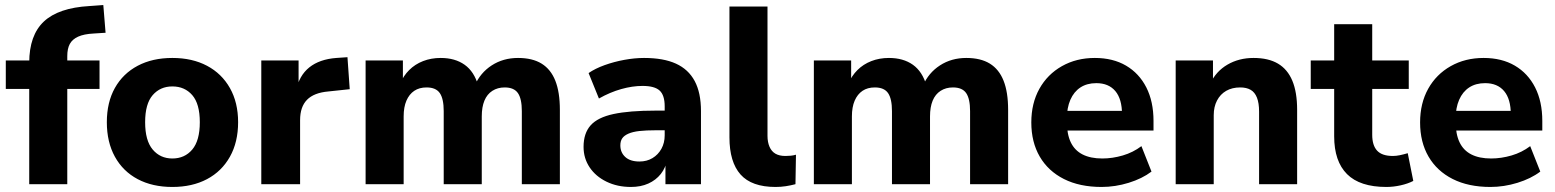

<svg xmlns="http://www.w3.org/2000/svg" viewBox="-20 -731 6171 762"><path d="M96 0V-378H3V-491H140L96 -451V-482Q96 -591 154 -645.5Q212 -700 335 -707L390 -711L399 -601L352 -598Q313 -596 290 -585.5Q267 -575 257 -556.5Q247 -538 247 -508V-474L228 -491H375V-378H247V0Z M664 11Q585 11 526.5 -20Q468 -51 436 -109Q404 -167 404 -246Q404 -325 436 -382Q468 -439 526.5 -470Q585 -501 664 -501Q743 -501 801.5 -470Q860 -439 892.5 -381.5Q925 -324 925 -246Q925 -167 892.5 -109Q860 -51 801.5 -20Q743 11 664 11ZM664 -102Q713 -102 743 -137.5Q773 -173 773 -246Q773 -319 743 -353.5Q713 -388 664 -388Q616 -388 586 -353.5Q556 -319 556 -246Q556 -173 586 -137.5Q616 -102 664 -102Z M1017 0V-491H1165V-371H1155Q1167 -431 1207.5 -463.5Q1248 -496 1315 -501L1359 -504L1368 -377L1283 -368Q1226 -363 1198.5 -335Q1171 -307 1171 -254V0Z M1431 0V-491H1579V-399H1568Q1581 -430 1604 -453Q1627 -476 1659 -488.5Q1691 -501 1729 -501Q1786 -501 1824 -474Q1862 -447 1878 -391H1864Q1886 -442 1931.5 -471.5Q1977 -501 2036 -501Q2093 -501 2129.5 -478.5Q2166 -456 2184 -410.5Q2202 -365 2202 -295V0H2051V-290Q2051 -339 2035.5 -361.5Q2020 -384 1983 -384Q1955 -384 1934 -370.5Q1913 -357 1902.5 -331.5Q1892 -306 1892 -269V0H1741V-290Q1741 -339 1725.5 -361.5Q1710 -384 1673 -384Q1644 -384 1624 -370.5Q1604 -357 1593 -331.5Q1582 -306 1582 -269V0Z M2484 11Q2430 11 2387 -10Q2344 -31 2320 -67Q2296 -103 2296 -148Q2296 -202 2324 -233.5Q2352 -265 2415 -278.5Q2478 -292 2582 -292H2635V-214H2583Q2544 -214 2517.5 -211Q2491 -208 2474 -200.5Q2457 -193 2449.5 -182Q2442 -171 2442 -154Q2442 -126 2461.5 -108Q2481 -90 2518 -90Q2547 -90 2569.5 -103.5Q2592 -117 2605 -140.5Q2618 -164 2618 -194V-309Q2618 -353 2598 -371.5Q2578 -390 2530 -390Q2490 -390 2445.5 -377.5Q2401 -365 2357 -340L2316 -441Q2342 -459 2379.5 -472.5Q2417 -486 2458 -493.5Q2499 -501 2536 -501Q2613 -501 2662.5 -478.5Q2712 -456 2737 -409.5Q2762 -363 2762 -290V0H2621V-99H2628Q2622 -65 2602.5 -40.5Q2583 -16 2553 -2.5Q2523 11 2484 11Z M3058 11Q2963 11 2919 -38.5Q2875 -88 2875 -186V-705H3026V-192Q3026 -167 3034 -148.5Q3042 -130 3057.5 -121Q3073 -112 3097 -112Q3107 -112 3118 -113Q3129 -114 3139 -117L3137 0Q3118 5 3098.5 8Q3079 11 3058 11Z M3210 0V-491H3358V-399H3347Q3360 -430 3383 -453Q3406 -476 3438 -488.5Q3470 -501 3508 -501Q3565 -501 3603 -474Q3641 -447 3657 -391H3643Q3665 -442 3710.5 -471.5Q3756 -501 3815 -501Q3872 -501 3908.5 -478.5Q3945 -456 3963 -410.5Q3981 -365 3981 -295V0H3830V-290Q3830 -339 3814.5 -361.5Q3799 -384 3762 -384Q3734 -384 3713 -370.5Q3692 -357 3681.5 -331.5Q3671 -306 3671 -269V0H3520V-290Q3520 -339 3504.5 -361.5Q3489 -384 3452 -384Q3423 -384 3403 -370.5Q3383 -357 3372 -331.5Q3361 -306 3361 -269V0Z M4352 11Q4265 11 4202.5 -20.5Q4140 -52 4106.5 -109.5Q4073 -167 4073 -245Q4073 -321 4105 -378.5Q4137 -436 4194.5 -468.5Q4252 -501 4325 -501Q4397 -501 4449 -470.5Q4501 -440 4529.5 -384Q4558 -328 4558 -251V-213H4197V-291H4449L4433 -277Q4433 -338 4406.5 -369.5Q4380 -401 4331 -401Q4294 -401 4268 -384Q4242 -367 4228 -335Q4214 -303 4214 -258V-250Q4214 -199 4229.5 -166.5Q4245 -134 4276.5 -118Q4308 -102 4355 -102Q4395 -102 4436 -114Q4477 -126 4510 -151L4550 -50Q4513 -22 4459.5 -5.5Q4406 11 4352 11Z M4646 0V-491H4794V-399H4783Q4806 -448 4851.5 -474.5Q4897 -501 4955 -501Q5014 -501 5052 -478.5Q5090 -456 5109 -410.5Q5128 -365 5128 -295V0H4977V-288Q4977 -322 4968.5 -343.5Q4960 -365 4943.5 -374.5Q4927 -384 4902 -384Q4870 -384 4846.5 -370.5Q4823 -357 4810 -332Q4797 -307 4797 -274V0Z M5482 11Q5377 11 5326 -40Q5275 -91 5275 -190V-378H5182V-491H5275V-635H5426V-491H5571V-378H5426V-196Q5426 -154 5445.5 -133Q5465 -112 5508 -112Q5521 -112 5535.5 -115Q5550 -118 5567 -123L5589 -13Q5568 -2 5539 4.5Q5510 11 5482 11Z M5895 11Q5808 11 5745.5 -20.5Q5683 -52 5649.5 -109.5Q5616 -167 5616 -245Q5616 -321 5648 -378.5Q5680 -436 5737.5 -468.5Q5795 -501 5868 -501Q5940 -501 5992 -470.5Q6044 -440 6072.5 -384Q6101 -328 6101 -251V-213H5740V-291H5992L5976 -277Q5976 -338 5949.5 -369.5Q5923 -401 5874 -401Q5837 -401 5811 -384Q5785 -367 5771 -335Q5757 -303 5757 -258V-250Q5757 -199 5772.5 -166.5Q5788 -134 5819.5 -118Q5851 -102 5898 -102Q5938 -102 5979 -114Q6020 -126 6053 -151L6093 -50Q6056 -22 6002.5 -5.5Q5949 11 5895 11Z"/></svg>

Font: Nunito Sans 12pt ExtraBold
Style: Regular
Weight: 800
Designer: Vernon Adams
Foundry: Vernon Adams
Version: Version 3.101;gftools[0.9.27]